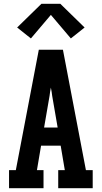

<svg xmlns="http://www.w3.org/2000/svg" viewBox="-20 -999 540 1019"><path d="M28 0V-96H64L186 -735H314L436 -96H472V0H289V-96H324L302 -226H198L176 -96H211V0ZM214 -322H286L257 -490Q256 -501 254 -512Q252 -523 250 -534Q248 -523 246 -512Q244 -501 243 -490ZM144 -795 71 -853 200 -979H300L429 -853L356 -795L250 -920Z"/></svg>

Font: Iosevka Gothic
Style: Bold
Weight: 700
Monospace: yes
Designer: Belleve Invis
Foundry: Belleve Invis
Version: Version 15.5.1; ttfautohint (v1.8.4)